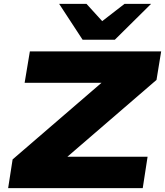

<svg xmlns="http://www.w3.org/2000/svg" viewBox="-20 -970 851 990"><path d="M22 0 45 -148 566 -597 562 -543H107L134 -705H811L787 -558L265 -108L269 -162H741L716 0ZM406 -765 285 -950H426L507 -861L622 -950H759L572 -765Z"/></svg>

Font: Nunito Sans 10pt Expanded Black
Style: Italic
Weight: 900
Width: 7
Italic angle: -9°
Designer: Vernon Adams
Foundry: Vernon Adams
Version: Version 3.101;gftools[0.9.27]